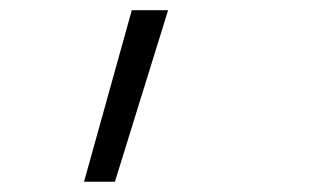

<svg xmlns="http://www.w3.org/2000/svg" viewBox="-20 -144 626 377"><path d="M145 212.9 238.8 -124H310.1L205.6 212.9Z"/></svg>

Font: Cascadia Mono Light
Style: Italic
Weight: 300
Italic angle: -10°
Monospace: yes
Designer: Aaron Bell
Foundry: Saja Typeworks
Version: Version 2404.023; ttfautohint (v1.8.4)